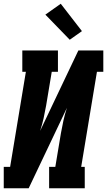

<svg xmlns="http://www.w3.org/2000/svg" viewBox="-31 -1004 571 1024"><path d="M-11 0V-114H23L107 -621H88V-735H278V-621H245L215 -441Q209 -407 201.5 -373Q194 -339 183 -306L387 -735H520V-621H486L402 -114H421V0H231V-114H264L294 -294Q300 -328 307.5 -362Q315 -396 326 -429L122 0ZM341 -792 211 -926 293 -984 406 -838Z"/></svg>

Font: Iosevka Curly Slab HvObl
Style: Regular
Weight: 900
Italic angle: -9°
Monospace: yes
Designer: Belleve Invis
Foundry: Belleve Invis
Version: Version 11.1.0; ttfautohint (v1.8.3)